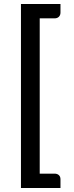

<svg xmlns="http://www.w3.org/2000/svg" viewBox="-20 -791 373 962"><path d="M283 151H85V-771H283V-728Q283 -715 275 -707Q267 -699 253 -699H179V79H253Q267 79 275 86.5Q283 94 283 107Z"/></svg>

Font: Aleo SemiBold
Style: Regular
Weight: 600
Designer: Alessio Laiso
Foundry: Alessio Laiso
Version: Version 2.001;gftools[0.9.29]